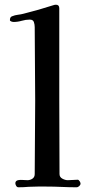

<svg xmlns="http://www.w3.org/2000/svg" viewBox="-20 -792 386 813"><path d="M321 -15Q321 -9 315.5 -4Q310 1 304 1Q273 1 241 -0.5Q209 -2 177 -2Q158 -2 139.5 -2Q121 -2 102 -1Q91 0 80 0.5Q69 1 58 1Q52 1 48.5 -5Q45 -11 45 -16Q45 -26 56 -29Q65 -31 75.5 -30Q86 -29 96 -29Q108 -29 117.5 -35.5Q127 -42 127 -55Q127 -132 128 -210Q129 -288 129 -365Q129 -443 128 -521Q127 -599 127 -677Q127 -688 123.5 -698.5Q120 -709 106 -709Q89 -709 72 -704Q55 -699 37 -699Q34 -699 28 -701Q22 -703 22 -707Q22 -720 31 -723Q43 -728 56 -729.5Q69 -731 80 -734Q112 -742 143.5 -751Q175 -760 206 -770Q209 -771 211.5 -771.5Q214 -772 217 -772Q231 -772 231 -757Q231 -729 231 -700.5Q231 -672 231 -643V-375Q231 -296 231.5 -215.5Q232 -135 232 -55Q232 -42 244 -35.5Q256 -29 267 -29Q278 -29 288.5 -30Q299 -31 309 -31Q313 -31 317 -25Q321 -19 321 -15Z"/></svg>

Font: Kaisei Opti Medium
Style: Regular
Weight: 500
Designer: Font-Kai, 金井和夫
Foundry: KAZUO KANAI
Version: Version 5.003